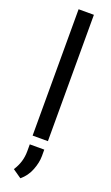

<svg xmlns="http://www.w3.org/2000/svg" viewBox="-189 -787 621 1071"><g transform="rotate(20 121.5 -251.5)"><path d="M167 -750V0H76.2V-750ZM164.1 51.3V89.8Q164.1 128.4 146.7 172.9Q129.4 217.3 93.3 247.1L42 211.4Q60.1 183.6 69.1 154.3Q78.1 125 78.1 90.8V51.3Z"/></g></svg>

Font: Vazirmatn UI FD
Style: Regular
Weight: 400
Designer: Saber Rastikerdar
Foundry: Saber Rastikerdar
Version: Version 33.003